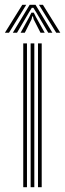

<svg xmlns="http://www.w3.org/2000/svg" viewBox="-44 -781 271 801"><path d="M114.5 0V-600H130V0ZM53 0V-600H68.5V0ZM83.8 0V-600H99.2V0ZM-23.5 -644.5 49 -761H65.5L-6.5 -644.5ZM9.5 -644.5 79.8 -761H104.2L174.5 -644.5H157.2L108 -728L95.2 -748.5H88.8L76 -727.8L27 -644.5ZM42 -644.5 78.2 -710.2 87 -728.2H97L105.8 -710.2L142.5 -644.5H125L96.2 -700.8L93.5 -712.5H90.5L87.8 -700.8L59.5 -644.5ZM190.5 -644.5 118.5 -761H135L207.5 -644.5Z"/></svg>

Font: Big Shoulders Inline Display Thin Medium
Style: Regular
Weight: 500
Version: Version 2.002